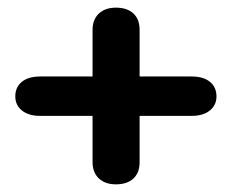

<svg xmlns="http://www.w3.org/2000/svg" viewBox="-20 -502 606 502"><path d="M546 -250Q546 -227 528.5 -213Q511 -199 481 -199H345V-78Q345 -50 328.5 -35Q312 -20 283 -20Q255 -20 238.5 -35.5Q222 -51 222 -78V-199H85Q55 -199 37.5 -213Q20 -227 20 -250Q20 -274 37 -288Q54 -302 85 -302H222V-424Q222 -451 238.5 -466.5Q255 -482 283 -482Q312 -482 328.5 -467Q345 -452 345 -424V-302H481Q512 -302 529 -288Q546 -274 546 -250Z"/></svg>

Font: Kodchasan
Style: Bold
Weight: 700
Designer: Katatrad Aksorn Co.,Ltd.
Foundry: Cadson Demak Co.,Ltd.
Version: Version 1.000; ttfautohint (v1.6)